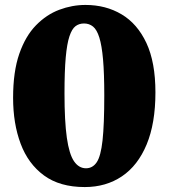

<svg xmlns="http://www.w3.org/2000/svg" viewBox="-20 -744 682 777"><path d="M323 13Q222 13 158 -34Q94 -81 63.5 -162.5Q33 -244 33 -348Q33 -454 58 -526Q83 -598 125.5 -641.5Q168 -685 220 -704.5Q272 -724 326 -724Q408 -724 472 -686Q536 -648 572.5 -570Q609 -492 609 -370Q609 -245 573.5 -159.5Q538 -74 473.5 -30.5Q409 13 323 13ZM328 -63Q355 -63 371.5 -87.5Q388 -112 395 -176Q402 -240 402 -358Q402 -447 397 -503.5Q392 -560 382 -592Q372 -624 356.5 -636.5Q341 -649 320 -649Q300 -649 285.5 -638Q271 -627 261 -597Q251 -567 246 -511.5Q241 -456 241 -366Q241 -253 250.5 -186.5Q260 -120 279.5 -91.5Q299 -63 328 -63Z"/></svg>

Font: Literata 36pt ExtraBold
Style: Regular
Weight: 800
Designer: Latin by Veronika Burian and Jose Scaglione. Greek by Irene Vlachou. Cyrillic by Vera Evstafieva.
Foundry: TypeTogether
Version: Version 3.002